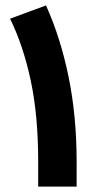

<svg xmlns="http://www.w3.org/2000/svg" viewBox="-20 -687 358 707"><path d="M149.4 -667Q203.1 -547.9 232.7 -403.3Q262.2 -258.8 262.2 -90.3V0H120.6V-91.8Q120.6 -261.2 93.3 -389.9Q65.9 -518.6 17.1 -618.2Z"/></svg>

Font: Vazir Black UI
Style: Black-UI
Weight: 900
Designer: Saber Rastikerdar
Foundry: Saber Rastikerdar
Version: Version 30.1.0